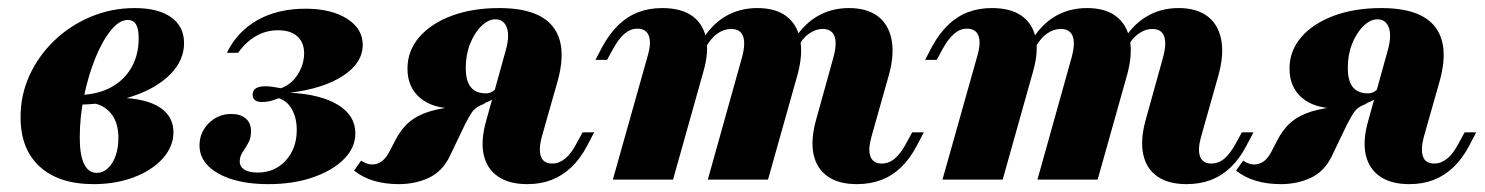

<svg xmlns="http://www.w3.org/2000/svg" viewBox="-20 -450 3720 481"><path d="M214.5 11.3Q127.4 11.3 79.4 -32.7Q31.5 -76.6 31.5 -156.5Q31.5 -212.1 54 -261.3Q76.6 -310.5 116.1 -348.4Q155.6 -386.3 207.7 -408.1Q259.7 -429.8 317.7 -429.8Q375.8 -429.8 408.5 -406.9Q441.1 -383.9 441.1 -341.9Q441.1 -299.2 407.3 -264.5Q373.4 -229.8 314.5 -209.7Q255.6 -189.5 180.6 -187.9L181.5 -212.1Q226.6 -213.7 259.3 -231.9Q291.9 -250 309.7 -281.5Q327.4 -312.9 327.4 -354Q327.4 -378.2 320.6 -389.1Q313.7 -400 300 -400Q279 -400 257.7 -373.8Q236.3 -347.6 219 -304.8Q201.6 -262.1 190.7 -210.1Q179.8 -158.1 179.8 -105.6Q179.8 -61.3 190.7 -39.1Q201.6 -16.9 222.6 -16.9Q237.9 -16.9 250.4 -28.6Q262.9 -40.3 269.8 -60.1Q276.6 -79.8 276.6 -104.8Q276.6 -142.7 258.1 -165.7Q239.5 -188.7 206.5 -192.7L211.3 -200Q275 -208.9 320.6 -201.6Q366.1 -194.4 390.3 -173.4Q414.5 -152.4 414.5 -118.5Q414.5 -83.1 387.9 -53.2Q361.3 -23.4 315.7 -6Q270.2 11.3 214.5 11.3Z M652.4 11.3Q600 11.3 561.3 -0.8Q522.6 -12.9 501.2 -34.7Q479.8 -56.5 479.8 -85.5Q479.8 -118.5 503.2 -141.5Q526.6 -164.5 559.7 -164.5Q582.3 -164.5 595.6 -153.2Q608.9 -141.9 608.9 -121Q608.9 -104 602 -91.9Q595.2 -79.8 587.9 -69Q580.6 -58.1 580.6 -45.2Q580.6 -32.3 592.3 -25Q604 -17.7 625.8 -17.7Q668.5 -17.7 696 -48Q723.4 -78.2 723.4 -124.2Q723.4 -154.8 711.3 -176.2Q699.2 -197.6 678.2 -204Q666.9 -199.2 656.9 -196.8Q646.8 -194.4 637.1 -194.4Q612.9 -194.4 612.9 -212.9Q612.9 -233.9 645.2 -233.9Q653.2 -233.9 661.7 -232.7Q670.2 -231.5 683.9 -229Q700.8 -234.7 713.7 -248Q726.6 -261.3 734.3 -279.4Q741.9 -297.6 741.9 -316.1Q741.9 -343.5 725 -358.9Q708.1 -374.2 676.6 -374.2Q646.8 -374.2 621.4 -359.7Q596 -345.2 576.6 -317.7H548.4Q574.2 -371 625 -399.6Q675.8 -428.2 745.2 -428.2Q809.7 -428.2 849.2 -403.2Q888.7 -378.2 888.7 -337.9Q888.7 -292.7 839.9 -260.5Q791.1 -228.2 706.5 -217.7Q783.9 -213.7 827 -187.1Q870.2 -160.5 870.2 -116.1Q870.2 -79.8 841.5 -51.2Q812.9 -22.6 763.7 -5.6Q714.5 11.3 652.4 11.3Z M1300.8 11.3Q1255.6 11.3 1227.8 -7.7Q1200 -26.6 1191.9 -61.7Q1183.9 -96.8 1197.6 -146L1246 -320.2Q1257.3 -358.1 1250 -379.8Q1242.7 -401.6 1221 -401.6Q1203.2 -401.6 1185.9 -384.7Q1168.5 -367.7 1157.7 -340.3Q1146.8 -312.9 1146.8 -279.8Q1146.8 -247.6 1159.3 -231.9Q1171.8 -216.1 1197.6 -216.1Q1208.9 -216.1 1218.1 -223.8Q1227.4 -231.5 1233.9 -243.5L1227.4 -209.7Q1207.3 -194.4 1177.4 -186.3Q1147.6 -178.2 1119.4 -178.2Q1063.7 -178.2 1032.3 -204.8Q1000.8 -231.5 1000.8 -278.2Q1000.8 -322.6 1030.2 -356.9Q1059.7 -391.1 1111.7 -410.5Q1163.7 -429.8 1230.6 -429.8Q1328.2 -429.8 1364.9 -383.5Q1401.6 -337.1 1377.4 -248.4L1337.1 -106.5Q1329 -75.8 1335.1 -58.1Q1341.1 -40.3 1363.7 -40.3Q1380.6 -40.3 1396 -52.8Q1411.3 -65.3 1425 -91.9L1439.5 -118.5H1468.5L1450.8 -84.7Q1433.9 -52.4 1411.3 -31Q1388.7 -9.7 1361.7 0.8Q1334.7 11.3 1300.8 11.3ZM979 11.3Q909.7 11.3 866.9 -22.6L884.7 -47.6Q899.2 -37.9 912.1 -37.9Q925.8 -37.9 937.1 -46.4Q948.4 -54.8 958.1 -75L969.4 -96.8Q983.9 -125.8 1004.4 -143.5Q1025 -161.3 1056.9 -171Q1088.7 -180.6 1134.7 -183.9L1196.8 -191.1Q1182.3 -186.3 1174.2 -180.6Q1166.1 -175 1160.1 -165.3Q1154 -155.6 1145.2 -138.7L1106.5 -58.1Q1087.9 -20.2 1054 -4.4Q1020.2 11.3 979 11.3Z M2126.6 11.3Q2081.5 11.3 2054 -7.7Q2026.6 -26.6 2018.5 -61.7Q2010.5 -96.8 2023.4 -146L2067.7 -305.6Q2077.4 -341.1 2070.6 -359.3Q2063.7 -377.4 2041.1 -377.4Q2022.6 -377.4 2005.6 -364.9Q1988.7 -352.4 1975.8 -327.4L1962.9 -340.3Q1988.7 -385.5 2025 -407.7Q2061.3 -429.8 2106.5 -429.8Q2151.6 -429.8 2178.6 -409.7Q2205.6 -389.5 2213.3 -352Q2221 -314.5 2207.3 -263.7L2162.9 -106.5Q2154 -74.2 2160.9 -57.3Q2167.7 -40.3 2188.7 -40.3Q2207.3 -40.3 2222.2 -53.2Q2237.1 -66.1 2250.8 -91.9L2265.3 -118.5H2294.4L2276.6 -84.7Q2259.7 -52.4 2237.5 -31Q2215.3 -9.7 2187.9 0.8Q2160.5 11.3 2126.6 11.3ZM1515.3 0 1603.2 -312.1Q1612.1 -343.5 1605.2 -360.9Q1598.4 -378.2 1576.6 -378.2Q1559.7 -378.2 1544.8 -365.7Q1529.8 -353.2 1515.3 -326.6L1500.8 -300H1471.8L1489.5 -333.9Q1507.3 -366.1 1529.4 -387.5Q1551.6 -408.9 1579 -419.4Q1606.5 -429.8 1638.7 -429.8Q1685.5 -429.8 1712.9 -410.9Q1740.3 -391.9 1748.4 -356.9Q1756.5 -321.8 1742.7 -272.6L1666.1 0ZM1753.2 0 1838.7 -305.6Q1848.4 -341.1 1841.5 -359.3Q1834.7 -377.4 1812.1 -377.4Q1792.7 -377.4 1775.8 -364.9Q1758.9 -352.4 1746 -327.4L1733.9 -340.3Q1758.9 -385.5 1795.2 -407.7Q1831.5 -429.8 1877.4 -429.8Q1922.6 -429.8 1949.6 -409.7Q1976.6 -389.5 1984.3 -352Q1991.9 -314.5 1978.2 -263.7L1904 0Z M2952.4 11.3Q2907.3 11.3 2879.8 -7.7Q2852.4 -26.6 2844.4 -61.7Q2836.3 -96.8 2849.2 -146L2893.5 -305.6Q2903.2 -341.1 2896.4 -359.3Q2889.5 -377.4 2866.9 -377.4Q2848.4 -377.4 2831.5 -364.9Q2814.5 -352.4 2801.6 -327.4L2788.7 -340.3Q2814.5 -385.5 2850.8 -407.7Q2887.1 -429.8 2932.3 -429.8Q2977.4 -429.8 3004.4 -409.7Q3031.5 -389.5 3039.1 -352Q3046.8 -314.5 3033.1 -263.7L2988.7 -106.5Q2979.8 -74.2 2986.7 -57.3Q2993.5 -40.3 3014.5 -40.3Q3033.1 -40.3 3048 -53.2Q3062.9 -66.1 3076.6 -91.9L3091.1 -118.5H3120.2L3102.4 -84.7Q3085.5 -52.4 3063.3 -31Q3041.1 -9.7 3013.7 0.8Q2986.3 11.3 2952.4 11.3ZM2341.1 0 2429 -312.1Q2437.9 -343.5 2431 -360.9Q2424.2 -378.2 2402.4 -378.2Q2385.5 -378.2 2370.6 -365.7Q2355.6 -353.2 2341.1 -326.6L2326.6 -300H2297.6L2315.3 -333.9Q2333.1 -366.1 2355.2 -387.5Q2377.4 -408.9 2404.8 -419.4Q2432.3 -429.8 2464.5 -429.8Q2511.3 -429.8 2538.7 -410.9Q2566.1 -391.9 2574.2 -356.9Q2582.3 -321.8 2568.5 -272.6L2491.9 0ZM2579 0 2664.5 -305.6Q2674.2 -341.1 2667.3 -359.3Q2660.5 -377.4 2637.9 -377.4Q2618.5 -377.4 2601.6 -364.9Q2584.7 -352.4 2571.8 -327.4L2559.7 -340.3Q2584.7 -385.5 2621 -407.7Q2657.3 -429.8 2703.2 -429.8Q2748.4 -429.8 2775.4 -409.7Q2802.4 -389.5 2810.1 -352Q2817.7 -314.5 2804 -263.7L2729.8 0Z M3510.5 11.3Q3465.3 11.3 3437.5 -7.7Q3409.7 -26.6 3401.6 -61.7Q3393.5 -96.8 3407.3 -146L3455.6 -320.2Q3466.9 -358.1 3459.7 -379.8Q3452.4 -401.6 3430.6 -401.6Q3412.9 -401.6 3395.6 -384.7Q3378.2 -367.7 3367.3 -340.3Q3356.5 -312.9 3356.5 -279.8Q3356.5 -247.6 3369 -231.9Q3381.5 -216.1 3407.3 -216.1Q3418.5 -216.1 3427.8 -223.8Q3437.1 -231.5 3443.5 -243.5L3437.1 -209.7Q3416.9 -194.4 3387.1 -186.3Q3357.3 -178.2 3329 -178.2Q3273.4 -178.2 3241.9 -204.8Q3210.5 -231.5 3210.5 -278.2Q3210.5 -322.6 3239.9 -356.9Q3269.4 -391.1 3321.4 -410.5Q3373.4 -429.8 3440.3 -429.8Q3537.9 -429.8 3574.6 -383.5Q3611.3 -337.1 3587.1 -248.4L3546.8 -106.5Q3538.7 -75.8 3544.8 -58.1Q3550.8 -40.3 3573.4 -40.3Q3590.3 -40.3 3605.6 -52.8Q3621 -65.3 3634.7 -91.9L3649.2 -118.5H3678.2L3660.5 -84.7Q3643.5 -52.4 3621 -31Q3598.4 -9.7 3571.4 0.8Q3544.4 11.3 3510.5 11.3ZM3188.7 11.3Q3119.4 11.3 3076.6 -22.6L3094.4 -47.6Q3108.9 -37.9 3121.8 -37.9Q3135.5 -37.9 3146.8 -46.4Q3158.1 -54.8 3167.7 -75L3179 -96.8Q3193.5 -125.8 3214.1 -143.5Q3234.7 -161.3 3266.5 -171Q3298.4 -180.6 3344.4 -183.9L3406.5 -191.1Q3391.9 -186.3 3383.9 -180.6Q3375.8 -175 3369.8 -165.3Q3363.7 -155.6 3354.8 -138.7L3316.1 -58.1Q3297.6 -20.2 3263.7 -4.4Q3229.8 11.3 3188.7 11.3Z"/></svg>

Font: Playfair 5pt SemiExpanded Light Black
Style: Italic
Weight: 900
Italic angle: -15.6°
Version: Version 2.001;gftools[0.9.30]